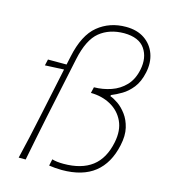

<svg xmlns="http://www.w3.org/2000/svg" viewBox="-111 -834 823 927"><g transform="rotate(15 300.5 -370.0)"><path d="M283 4Q268 4 249.5 2.5Q231 1 219 -1L226 -34Q249 -27 283 -27Q373 -27 426 -67.2Q479 -107.5 496 -192Q508.5 -253.5 487.5 -298.2Q466.5 -343 422.8 -367.2Q379 -391.5 323 -392L330 -422Q374.5 -422.5 415.2 -436.5Q456 -450.5 485.2 -481Q514.5 -511.5 525 -562Q538 -625 508.2 -668.2Q478.5 -711.5 404 -712Q330.5 -711.5 282 -672Q233.5 -632.5 212 -531L146.5 -221Q134 -160.5 123.5 -108.5Q113 -56.5 102 0H67Q80.5 -56.5 92.2 -108.5Q104 -160.5 116.5 -221L127 -270.5Q137.5 -319.5 147.8 -369Q158 -418.5 168.5 -467.5L74 -463L81 -494H174Q179 -516.5 183 -536Q206.5 -648.5 265 -696.2Q323.5 -744 405 -744Q460.5 -744 498 -718.5Q535.5 -693 550.8 -650.2Q566 -607.5 555 -556Q544.5 -507.5 521.2 -478.2Q498 -449 470.5 -432.8Q443 -416.5 419 -407L418 -401Q435 -395.5 457.8 -379.8Q480.5 -364 500.2 -337.5Q520 -311 529 -273.2Q538 -235.5 527 -185Q507 -91.5 446.8 -43.8Q386.5 4 283 4Z"/></g></svg>

Font: Commissioner Flair Thin
Style: Italic
Weight: 100
Italic angle: -12°
Designer: Kostas Bartsokas
Foundry: Kostas Bartsokas
Version: Version 1.000; ttfautohint (v1.8.3)